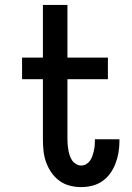

<svg xmlns="http://www.w3.org/2000/svg" viewBox="-20 -755 540 783"><path d="M311 8Q287 8 264 2Q241 -4 222 -18Q203 -32 189.5 -51.5Q176 -71 168 -93.5Q160 -116 157.5 -139.5Q155 -163 155 -186V-432H70V-520H155V-735H255V-520H420V-432H255V-186Q255 -175 256 -164Q257 -153 259 -142Q261 -131 264.5 -120.5Q268 -110 274 -101Q280 -92 290 -86Q300 -80 311 -80Q322 -80 331.5 -85.5Q341 -91 347 -99.5Q353 -108 356.5 -118Q360 -128 362.5 -138.5Q365 -149 366 -160Q367 -171 367 -181V-187H467V-177Q467 -154 463 -131.5Q459 -109 451 -88Q443 -67 429.5 -48Q416 -29 397 -16Q378 -3 356 2.5Q334 8 311 8Z"/></svg>

Font: Iosevka Semibold
Style: Regular
Weight: 600
Monospace: yes
Designer: Belleve Invis
Foundry: Belleve Invis
Version: Version 33.2.3; ttfautohint (v1.8.4)